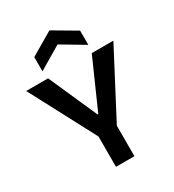

<svg xmlns="http://www.w3.org/2000/svg" viewBox="-212 -1025 1041 1146"><g transform="rotate(-30 308.5 -452.0)"><path d="M246 0V-209L8 -660H159L307 -326H312L460 -660H609L373 -210V0ZM151 -713V-811L309 -904L467 -811V-713L309 -807Z"/></g></svg>

Font: Bricolage Grotesque 20pt SemiBold
Style: Regular
Weight: 600
Version: Version 1.001;gftools[0.9.33.dev8+g029e19f]